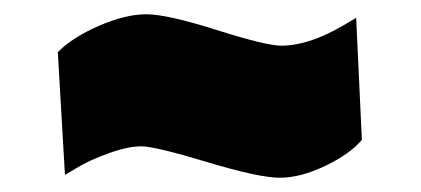

<svg xmlns="http://www.w3.org/2000/svg" viewBox="-20 -385 590 269"><path d="M88 -150 71 -140 61 -312Q82 -333 119 -349Q156 -365 185 -365Q214 -365 283.5 -343Q353 -321 374 -321Q413 -321 462 -350L479 -360L487 -189Q470 -169 435.5 -152.5Q401 -136 372 -136Q343 -136 270 -158Q197 -180 178 -180Q159 -180 131.5 -170Q104 -160 88 -150Z"/></svg>

Font: Titillium Web Black
Style: Regular
Weight: 900
Version: Version 1.002;PS 35.000;hotconv 1.0.70;makeotf.lib2.5.55311